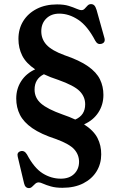

<svg xmlns="http://www.w3.org/2000/svg" viewBox="-20 -734 599 958"><path d="M173.5 176Q163.5 176 155.8 183Q148 190 140.8 197.2Q133.5 204.5 124.5 204.5Q105.5 204.5 100 180.5L68.5 48Q63 26.5 82.5 20.5Q101.5 15 114.5 36.5Q150.5 104.5 193 131Q235.5 157.5 283.5 157.5Q325.5 157.5 349.8 134Q374 110.5 374.5 74Q374.5 38 350.5 11.2Q326.5 -15.5 260 -40Q184.5 -64.5 141.2 -94.5Q98 -124.5 79.5 -161.2Q61 -198 61 -242.5Q61 -291 85.8 -329.2Q110.5 -367.5 155.5 -388Q110 -418.5 91 -456.2Q72 -494 72 -539.5Q72 -590.5 96.2 -629.2Q120.5 -668 163.8 -690Q207 -712 264.5 -712Q299 -712 322.5 -704.8Q346 -697.5 361.5 -690.5Q377 -683.5 387 -683.5Q396 -683.5 402.8 -691Q409.5 -698.5 416.8 -706Q424 -713.5 434 -713.5Q444 -713.5 450.5 -707Q457 -700.5 462 -684L500.5 -546.5Q508.5 -521 485 -515Q466.5 -510.5 455.5 -530.5Q416.5 -605 370.2 -635.5Q324 -666 276 -666Q235.5 -666 210.8 -641.5Q186 -617 186 -578Q186 -538.5 212.5 -510Q239 -481.5 302 -458.5Q377 -433 419.2 -403.2Q461.5 -373.5 478.8 -338Q496 -302.5 496 -260.5Q496 -211.5 470.8 -172.8Q445.5 -134 399.5 -113.5Q447.5 -82.5 466.5 -45.2Q485.5 -8 485 36.5Q485 83 462 120.8Q439 158.5 395.5 180.8Q352 203 291.5 203Q257.5 203 234 196.2Q210.5 189.5 195.8 182.8Q181 176 173.5 176ZM291.5 -163Q327 -151 355.5 -137.5Q405 -159 405 -213.5Q405 -251.5 377.2 -279.5Q349.5 -307.5 270.5 -335.5Q230 -348.5 199 -363.5Q152.5 -340.5 152.5 -287Q152.5 -245.5 184.8 -217.5Q217 -189.5 291.5 -163Z"/></svg>

Font: Fraunces 72pt S050 SemiBold
Style: Regular
Weight: 600
Version: Version 1.000; ttfautohint (v1.8.3)